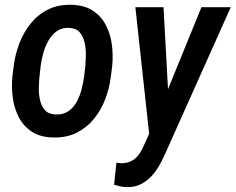

<svg xmlns="http://www.w3.org/2000/svg" viewBox="-20 -558 973 793"><path d="M31.2 -242.7 36.6 -284.7Q42.5 -333.5 60.1 -379.2Q77.6 -424.8 107.2 -461.4Q136.7 -498 178.5 -518.8Q220.2 -539.6 274.9 -538.1Q327.6 -537.1 362.3 -514.6Q397 -492.2 416.5 -455.6Q436 -418.9 441.9 -374.8Q447.8 -330.6 443.4 -285.2L438 -242.7Q432.1 -194.3 414.6 -148.4Q397 -102.5 367.4 -66.4Q337.9 -30.3 296.1 -9.5Q254.4 11.2 199.7 9.8Q146.5 8.8 112.1 -13.7Q77.6 -36.1 58.3 -72.5Q39.1 -108.9 33 -153.3Q26.9 -197.8 31.2 -242.7ZM147.9 -285.2 143.1 -241.7Q141.1 -222.2 140.4 -196Q139.6 -169.9 145.3 -144.8Q150.9 -119.6 165.8 -103Q180.7 -86.4 208.5 -85.4Q240.2 -83.5 262 -98.4Q283.7 -113.3 296.9 -137.7Q310.1 -162.1 317.1 -189.9Q324.2 -217.8 327.6 -243.2L332.5 -285.6Q334 -305.2 334.5 -331.5Q335 -357.9 329.3 -382.8Q323.7 -407.7 309.1 -424.6Q294.4 -441.4 266.1 -442.9Q235.8 -444.8 214.6 -429.4Q193.4 -414.1 179.7 -389.6Q166 -365.2 158.4 -337.2Q150.9 -309.1 147.9 -285.2ZM622.6 -64 812 -528.3H933.1L660.6 80.6Q649.4 106 635.3 129.9Q621.1 153.8 602.3 173.1Q583.5 192.4 559.3 203.9Q535.2 215.3 504.9 214.8Q491.2 214.8 478 211.9Q464.8 209 451.2 205.1L460.9 113.8Q465.3 114.7 469.5 115.2Q473.6 115.7 477.5 116.2Q502.9 116.7 521 107.9Q539.1 99.1 551.5 82.8Q564 66.4 573.2 44.9ZM655.3 -528.3 677.2 -129.4 674.8 -6.3 598.1 13.2 539.1 -528.3Z"/></svg>

Font: Roboto Condensed Medium
Style: Italic
Weight: 500
Italic angle: -12°
Designer: Christian Robertson
Foundry: Google
Version: Version 3.0; 2020